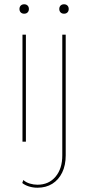

<svg xmlns="http://www.w3.org/2000/svg" viewBox="-20 -662 412 897"><path d="M93 -598Q83 -598 77 -604Q71 -610 71 -620Q71 -630 77 -636Q83 -642 93 -642Q103 -642 109 -636Q115 -630 115 -620Q115 -610 109 -604Q103 -598 93 -598ZM101 -500V0H85V-500ZM279 -598Q269 -598 263 -604Q257 -610 257 -620Q257 -630 263 -636Q269 -642 279 -642Q289 -642 295 -636Q301 -630 301 -620Q301 -610 295 -604Q289 -598 279 -598ZM287 -500V64Q287 110 270.5 144Q254 178 224.5 196.5Q195 215 155 215Q134 215 115 209Q96 203 84 193L89 179Q101 190 119 195.5Q137 201 155 201Q208 201 239.5 163.5Q271 126 271 64V-500Z"/></svg>

Font: Work Sans Thin
Style: Regular
Weight: 250
Designer: Wei Huang
Foundry: Wei Huang
Version: Version 2.012